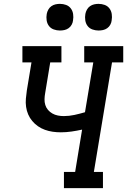

<svg xmlns="http://www.w3.org/2000/svg" viewBox="-20 -974 658 994"><path d="M311 0V-84H369L405 -303Q378 -297 350 -293Q322 -289 295 -289Q273 -289 252.5 -292Q232 -295 212.5 -302Q193 -309 176.5 -320.5Q160 -332 147 -347.5Q134 -363 126 -381.5Q118 -400 115 -421Q112 -442 114 -463.5Q116 -485 119 -506L143 -651H96V-735H298V-651H240L214 -493Q211 -477 210.5 -461Q210 -445 214.5 -430.5Q219 -416 228.5 -405Q238 -394 251 -386.5Q264 -379 279.5 -376Q295 -373 310 -373Q338 -373 365.5 -379Q393 -385 420 -393L463 -651H416V-735H618V-651H560L466 -84H513V0ZM490 -816Q474 -816 458.5 -821.5Q443 -827 433.5 -839.5Q424 -852 421.5 -868.5Q419 -885 422 -902Q424 -913 430 -924Q436 -935 446 -942Q456 -949 467.5 -951.5Q479 -954 490 -954Q507 -954 522 -948.5Q537 -943 546.5 -930.5Q556 -918 558.5 -901.5Q561 -885 558 -868Q557 -857 551 -846Q545 -835 535 -828Q525 -821 513.5 -818.5Q502 -816 490 -816ZM290 -816Q274 -816 258.5 -821.5Q243 -827 233.5 -839.5Q224 -852 221.5 -868.5Q219 -885 222 -902Q224 -913 230 -924Q236 -935 246 -942Q256 -949 267.5 -951.5Q279 -954 290 -954Q307 -954 322 -948.5Q337 -943 346.5 -930.5Q356 -918 358.5 -901.5Q361 -885 358 -868Q357 -857 351 -846Q345 -835 335 -828Q325 -821 313.5 -818.5Q302 -816 290 -816Z"/></svg>

Font: Iosevka Slab Medium Extended
Style: Italic
Weight: 500
Width: 7
Italic angle: -9°
Monospace: yes
Designer: Belleve Invis
Foundry: Belleve Invis
Version: Version 11.1.0; ttfautohint (v1.8.3)